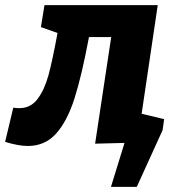

<svg xmlns="http://www.w3.org/2000/svg" viewBox="-63 -557 671 751"><path d="M491 -112 579 -91 573 -48 472 174H371L424 2L309 5L372 -412H285Q257 -262 228.5 -172.5Q200 -83 156.5 -34.5Q113 14 46 14Q10 14 -43 -2L-11 -136Q-2 -134 13 -134Q57 -134 84 -170Q111 -206 126.5 -262.5Q142 -319 162 -428L97 -451L111 -537H554Z"/></svg>

Font: Bitter Pro ExtraBold
Style: Italic
Weight: 800
Italic angle: -9°
Designer: Sol Matas, and Bitter project Authors
Foundry: Sol Matas
Version: Version 1.010